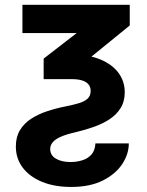

<svg xmlns="http://www.w3.org/2000/svg" viewBox="-20 -549 600 786"><path d="M71.8 -529.3H511.2V-444.8L241.2 -225.1H158.7V-309.1L293.9 -413.6H71.8ZM185.5 60.5Q185.5 86.9 209 100.6Q232.4 114.3 268.6 114.3Q293.5 114.3 316.2 107.4Q338.9 100.6 354 84Q369.1 67.4 370.6 38.1H507.3Q507.3 82 480.2 122.8Q453.1 163.6 400.9 189.9Q348.6 216.3 271.5 216.3Q203.6 216.3 152.6 195.6Q101.6 174.8 73.2 137.5Q44.9 100.1 44.9 50.8Q44.9 11.7 61.5 -15.9Q78.1 -43.5 106.7 -62.3Q135.3 -81.1 171.9 -93.3Q208.5 -105.5 248 -113.3Q279.8 -119.6 302.7 -126.5Q325.7 -133.3 338.4 -145Q351.1 -156.7 351.1 -176.8Q351.1 -200.2 331.8 -212.6Q312.5 -225.1 274.4 -225.1H210.4L212.9 -325.7H274.4Q342.3 -325.7 390.6 -305.7Q439 -285.6 464.8 -251Q490.7 -216.3 490.7 -171.4Q490.7 -133.3 473.4 -106Q456.1 -78.6 426.8 -59.8Q397.5 -41 361.3 -28.6Q325.2 -16.1 287.6 -7.3Q251 1 228.5 11Q206.1 21 195.8 33.4Q185.5 45.9 185.5 60.5Z"/></svg>

Font: Inter 24pt
Style: Bold
Weight: 700
Designer: Rasmus Andersson
Foundry: rsms
Version: Version 4.001;git-66647c0bb